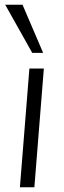

<svg xmlns="http://www.w3.org/2000/svg" viewBox="-20 -790 268 810"><path d="M64 0 104 -501H165L125 0ZM116 -567 2 -770H75L162 -567Z"/></svg>

Font: Muli Light
Style: Italic
Weight: 300
Italic angle: -4.541°
Designer: Vernon Adams
Foundry: Vernon Adams
Version: Version 2.100; ttfautohint (v1.8.1.43-b0c9)